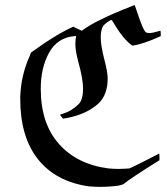

<svg xmlns="http://www.w3.org/2000/svg" viewBox="-20 -705 653 749"><path d="M269 -564Q204 -558 171.5 -499.5Q139 -441 139 -358Q139 -224 209.5 -144Q280 -64 403 -48Q425 -46 443 -46Q448 -46 457.5 -46.5Q467 -47 470 -47L485 -48Q505 -57 543.5 -76.5Q582 -96 601 -106Q602 -106 602 -93V-80Q490 -10 462 13Q460 15 443 19Q409 24 367 24Q360 24 350.5 23.5Q341 23 335 22.5Q329 22 326 22Q197 3 128 -84Q59 -171 59 -319V-328Q62 -412 96 -487L101 -500L118 -512Q189 -563 245 -591L266 -601Q277 -595 299 -585Q330 -608 374 -629Q417 -651 497 -682Q503 -685 505 -685Q506 -685 513.5 -662Q521 -639 531 -613Q541 -587 548 -580Q553 -576 563 -576Q575 -576 605 -585Q607 -585 607 -575V-564Q537 -532 496 -527Q460 -552 420 -621Q416 -627 415 -627Q410 -627 398 -618Q386 -609 382 -603Q373 -588 373 -558Q373 -528 387 -473Q400 -424 400 -399Q400 -337 366 -303Q319 -259 238 -244Q236 -244 233 -243.5Q230 -243 228 -242H226L214 -257Q214 -258 227 -262Q258 -271 287 -299Q304 -316 304 -360Q304 -396 286 -462Q274 -506 274 -532Q274 -553 277 -561V-564Z"/></svg>

Font: KaTeX_Fraktur
Style: Regular
Weight: 400
Version: Version 1.1; ttfautohint (v1.3)